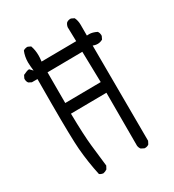

<svg xmlns="http://www.w3.org/2000/svg" viewBox="-179 -845 859 947"><g transform="rotate(-30 250.0 -371.0)"><path d="M140.1 -395V-569.8L339.4 -571.8L343.3 -397ZM341.3 -337.4V-35.6Q342.8 -23.4 350.1 -14.6L366.7 -6.3Q368.7 -5.9 370.1 -5.9Q383.8 -5.9 392.6 -13.2L400.9 -29.3L398.9 -572.8L409.7 -569.3Q417.5 -567.4 425.3 -567.4Q439.5 -567.4 453.6 -575.2L461.4 -591.3Q461.9 -593.3 461.9 -597.4Q461.9 -601.6 460.2 -607.4Q458.5 -613.3 454.6 -618.7Q431.2 -630.4 412.6 -630.4Q410.2 -630.4 398.9 -629.9V-691.4Q398.9 -715.3 389.6 -733.9L373.5 -741.7Q371.6 -742.2 370.1 -742.2Q356 -742.2 346.7 -734.4Q339.4 -725.1 337.4 -712.4L339.4 -632.3L141.1 -630.4L142.1 -639.6Q143.6 -652.3 143.6 -664.6Q143.6 -694.8 134.3 -720.7L118.7 -728Q116.7 -728.5 114.3 -728.5Q111.8 -728.5 107.9 -727.5Q99.6 -726.6 92.8 -721.2Q81.1 -692.9 81.1 -659.7Q81.1 -647.9 82.5 -635.7L85 -611.8L68.8 -628.4Q67.9 -628.4 67.4 -628.4Q57.6 -628.4 33.7 -616.7L25.9 -601.1Q25.4 -599.1 25.4 -597.2Q25.4 -583 32.7 -574.2L48.8 -565.9H80.6Q80.1 -488.8 80.1 -424.3Q80.1 -229 85.4 -165Q92.3 -85 108.9 -8.8Q117.7 -2 128.9 -0.5Q141.1 -2.4 151.9 -9.8L161.1 -26.9Q153.8 -88.4 147 -149.9Q140.1 -211.4 138.2 -335.4Z"/></g></svg>

Font: NaikaiFont
Style: Light
Weight: 300
Version: Version 1.89